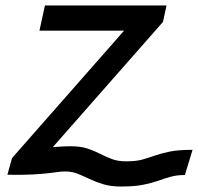

<svg xmlns="http://www.w3.org/2000/svg" viewBox="-20 -638 723 701"><path d="M441 -49Q477 -49 500 -55.5Q523 -62 545.5 -70Q568 -78 599.5 -84.5Q631 -91 683 -91L655 1Q625 1 602.5 7.5Q580 14 557.5 22Q535 30 503 36.5Q471 43 421 43Q384 43 356.5 34.5Q329 26 307 15.5Q285 5 264 -3.5Q243 -12 217 -12Q205 -12 191 -10Q177 -8 155.5 -5.5Q134 -3 98.5 -1Q63 1 7 0L24 -61L433 -526H124L144 -618H588L575 -558L173 -101Q199 -103 213.5 -103.5Q228 -104 238 -104Q275 -104 300 -95.5Q325 -87 345.5 -76.5Q366 -66 388 -57.5Q410 -49 441 -49Z"/></svg>

Font: Victor Mono Thin
Style: Italic
Weight: 100
Italic angle: -12°
Monospace: yes
Designer: Rune Bjørnerås
Version: Version 1.561;gftools[0.9.30]